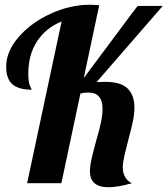

<svg xmlns="http://www.w3.org/2000/svg" viewBox="-20 -770 704 807"><path d="M358 -50Q358 -72 364.5 -100.5Q371 -129 383 -174Q397 -221 404 -254Q411 -287 411 -313Q411 -381 351 -381Q334 -381 318 -377L238 0H94L239 -680Q172 -652 135.5 -596Q99 -540 99 -461Q99 -424 106 -409.5Q113 -395 113 -393Q59 -393 32.5 -415.5Q6 -438 6 -490Q6 -554 58.5 -614.5Q111 -675 193 -712.5Q275 -750 357 -750Q371 -750 397 -748L332 -442L435 -580Q558 -746 559 -745H664L386 -425L421 -426Q489 -426 517 -397.5Q545 -369 545 -319Q545 -290 538 -257.5Q531 -225 518 -177Q510 -146 503 -116Q496 -86 496 -66Q496 -43 506.5 -25Q517 -7 535 0Q474 17 436 17Q358 17 358 -50Z"/></svg>

Font: Lobster
Style: Regular
Weight: 400
Designer: Impallari Type
Foundry: Impallari Type
Version: Version 2.100